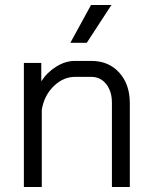

<svg xmlns="http://www.w3.org/2000/svg" viewBox="-20 -752 612 772"><path d="M76 -499H146V-425Q169 -461 206 -484Q243 -507 280 -507H348Q417 -507 459.5 -460Q502 -413 502 -337V0H430V-339Q430 -385 407 -414Q384 -443 346 -443H282Q235 -443 196.5 -406Q158 -369 148 -311V0H76ZM346 -732H428L329 -580H263Z"/></svg>

Font: Stavian Regular
Style: Regular
Weight: 400
Version: Version 1.000; ttfautohint (v1.6)